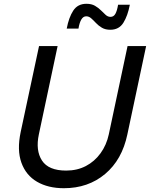

<svg xmlns="http://www.w3.org/2000/svg" viewBox="-20 -983 791 1013"><path d="M562 -826Q536 -826 518 -836.5Q500 -847 486.5 -861.5Q473 -876 461 -886.5Q449 -897 435 -897Q419 -897 409 -880Q399 -863 394 -832H332Q343 -891 366.5 -927Q390 -963 436 -963Q463 -963 481 -952.5Q499 -942 512.5 -928.5Q526 -915 537.5 -904.5Q549 -894 563 -894Q580 -894 589 -910.5Q598 -927 603 -958H665Q654 -900 631 -863Q608 -826 562 -826ZM317 10Q234 10 175.5 -24Q117 -58 93 -124.5Q69 -191 89 -286L186 -740H284L185 -274Q167 -189 201.5 -136Q236 -83 329 -83Q387 -83 433 -107Q479 -131 510.5 -174.5Q542 -218 554 -274L653 -740H751L652 -274Q624 -140 534.5 -65Q445 10 317 10Z"/></svg>

Font: Be Vietnam Pro
Style: Italic
Weight: 400
Italic angle: -12°
Designer: Lam Bao, Tony Le, Vietanh Nguyen
Foundry: Yellow Type Foundry
Version: Version 1.002; ttfautohint (v1.8.3)